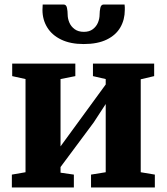

<svg xmlns="http://www.w3.org/2000/svg" viewBox="-20 -830 738 850"><path d="M32.5 0V-57L93 -67.5V-480L34 -493V-548.5H313.5V-493L248 -480V-182L302 -256L448 -456V-480L391.5 -493V-548.5H662.5V-493L603 -479V-67.5L665.5 -57V0H383V-57L448 -67.5V-369.5L394.5 -287.5L248 -90.5V-65.5L307 -57V0ZM261.5 -810Q273.5 -810 276.5 -795.2Q279.5 -780.5 279.5 -766Q279.5 -748 287 -730.2Q294.5 -712.5 310.5 -700.8Q326.5 -689 351.5 -689Q375.5 -689 391 -700.8Q406.5 -712.5 413.8 -730.2Q421 -748 421 -766Q421 -780.5 424.2 -795.2Q427.5 -810 439 -810H531.5Q532.5 -805.5 532.5 -798Q532.5 -790.5 532.5 -786Q532.5 -743 512.8 -708.8Q493 -674.5 452.5 -654.8Q412 -635 350.5 -635Q291.5 -635 250.8 -654.8Q210 -674.5 189 -708.8Q168 -743 168 -786Q168 -792 168.5 -798Q169 -804 169 -810Z"/></svg>

Font: Merriweather 36pt ExtraBold
Style: Regular
Weight: 800
Designer: Eben Sorkin
Foundry: Eben Sorkin
Version: Version 2.100